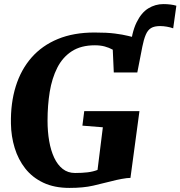

<svg xmlns="http://www.w3.org/2000/svg" viewBox="-20 -911 882 939"><path d="M645 -603.5 616 -669.5Q624 -752 647.5 -800.5Q671 -849 705.2 -870Q739.5 -891 779 -891Q796.5 -891 813 -889Q829.5 -887 842.5 -883L827 -772.5Q813 -777.5 796 -780.5Q779 -783.5 763 -783.5Q735 -783.5 718.8 -773.8Q702.5 -764 692.8 -741Q683 -718 675 -678ZM319.5 8Q245.5 8 191.8 -17.5Q138 -43 103.5 -87Q69 -131 51.8 -187.5Q34.5 -244 33.5 -306Q31.5 -406.5 57 -488.5Q82.5 -570.5 134.2 -629.5Q186 -688.5 263 -720.2Q340 -752 442 -752Q503 -752 541.8 -747Q580.5 -742 606.5 -735.5Q632.5 -729 653.5 -724Q661 -722.5 668.2 -721Q675.5 -719.5 683 -718L651.5 -556.5H536.5L531.5 -668Q513.5 -678 492 -683.8Q470.5 -689.5 444 -689.5Q376 -689.5 331 -660.2Q286 -631 260 -579.5Q234 -528 223.2 -461.8Q212.5 -395.5 212.5 -321Q212.5 -268 220.5 -221.5Q228.5 -175 245 -139.8Q261.5 -104.5 286.8 -84.8Q312 -65 347 -65Q381 -65 408.2 -68.2Q435.5 -71.5 457 -80L483 -288.5L383 -296.5L392 -367.5H662L618 -41Q602.5 -41 575.2 -36Q548 -31 526 -25Q483.5 -14 435.5 -3Q387.5 8 319.5 8Z"/></svg>

Font: Merriweather Light 18pt Black
Style: Italic
Weight: 900
Italic angle: -7.8°
Version: Version 2.101